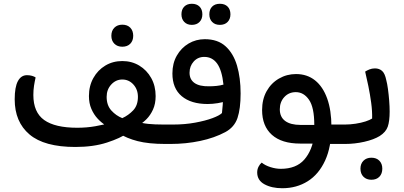

<svg xmlns="http://www.w3.org/2000/svg" viewBox="-20 -764 2145 1019"><path d="M380 16Q215 16 136.5 -50.5Q58 -117 58 -237Q58 -302 75 -333.5Q92 -365 123 -365Q138 -365 150 -361.5Q162 -358 169 -353Q164 -331 160.5 -308.5Q157 -286 157 -260Q157 -168 214.5 -127Q272 -86 390 -86Q440 -86 485.5 -94Q531 -102 564 -112L657 -58Q620 -31 548 -7.5Q476 16 380 16ZM857 0Q769 0 710.5 -15Q652 -30 610 -57L542 -98Q519 -112 498.5 -134Q478 -156 465 -186Q452 -216 452 -254Q452 -308 475.5 -350Q499 -392 539 -416Q579 -440 629 -440Q679 -440 719 -416Q759 -392 782.5 -350Q806 -308 806 -254Q806 -213 792 -182.5Q778 -152 757.5 -131.5Q737 -111 717 -100L694 -121Q733 -110 766.5 -106.5Q800 -103 849 -103H876V0ZM629 -137Q662 -152 687 -178.5Q712 -205 712 -250Q712 -289 688 -315.5Q664 -342 629 -342Q595 -342 570.5 -315.5Q546 -289 546 -250Q546 -205 571 -177.5Q596 -150 629 -137ZM875 0V-103Q881 -94 884.5 -81.5Q888 -69 888 -52Q888 -34 884 -21Q880 -8 875 0ZM629 -516Q603 -516 587 -532Q571 -548 571 -574Q571 -601 587 -617Q603 -633 629 -633Q656 -633 671.5 -617Q687 -601 687 -574Q687 -548 671.5 -532Q656 -516 629 -516Z M885 0H859V-103H898Q961 -103 1015.5 -113Q1070 -123 1107.5 -137Q1145 -151 1158 -164Q1160 -179 1162 -206.5Q1164 -234 1164 -256L1183 -228Q1163 -221 1135.5 -216.5Q1108 -212 1082 -212Q994 -212 944.5 -253.5Q895 -295 895 -374Q895 -428 918.5 -469Q942 -510 981 -533Q1020 -556 1067 -556Q1136 -556 1177.5 -518Q1219 -480 1238 -415.5Q1257 -351 1257 -268Q1257 -187 1240.5 -138Q1224 -89 1176 -63Q1118 -32 1042.5 -16Q967 0 885 0ZM1090 -306Q1109 -306 1129 -308Q1149 -310 1166 -315Q1158 -391 1132.5 -426.5Q1107 -462 1064 -462Q1030 -462 1008 -437.5Q986 -413 986 -378Q986 -342 1012.5 -323.5Q1039 -305 1090 -306ZM998 -632Q973 -632 958 -647.5Q943 -663 943 -688Q943 -714 958 -729Q973 -744 998 -744Q1024 -744 1039 -729Q1054 -714 1054 -688Q1054 -663 1039 -647.5Q1024 -632 998 -632ZM1147 -632Q1121 -632 1106 -647.5Q1091 -663 1091 -688Q1091 -714 1106 -729Q1121 -744 1147 -744Q1173 -744 1188 -729Q1203 -714 1203 -688Q1203 -663 1188 -647.5Q1173 -632 1147 -632Z M1707 0 1708 -103H1808V0ZM1551 -371Q1610 -371 1652 -337.5Q1694 -304 1716.5 -241Q1739 -178 1739 -91L1665 -2Q1649 -2 1622.5 -2Q1596 -2 1573 -2Q1475 -2 1423 -48.5Q1371 -95 1371 -180Q1371 -237 1395 -280Q1419 -323 1460.5 -347Q1502 -371 1551 -371ZM1550 -275Q1513 -275 1489 -249Q1465 -223 1465 -184Q1465 -143 1493.5 -122Q1522 -101 1575 -101Q1594 -101 1613.5 -101Q1633 -101 1648 -101Q1648 -194 1620 -234.5Q1592 -275 1550 -275ZM1478 235Q1422 235 1383.5 214Q1345 193 1345 151Q1345 135 1352 121Q1359 107 1369 99Q1387 114 1415.5 123Q1444 132 1470 132Q1552 132 1595 83Q1638 34 1649 -51L1739 -91Q1739 15 1705.5 88Q1672 161 1613 198Q1554 235 1478 235ZM1808 0V-103Q1814 -94 1817.5 -81.5Q1821 -69 1821 -52Q1821 -34 1817 -21Q1813 -8 1808 0Z M1792 0V-103H1810Q1838 -103 1867.5 -107.5Q1897 -112 1920 -119.5Q1943 -127 1955 -135Q1956 -174 1950 -218.5Q1944 -263 1935 -307Q1926 -351 1918 -384Q1927 -390 1940.5 -395.5Q1954 -401 1970 -401Q1993 -401 2008 -387.5Q2023 -374 2030 -339Q2035 -321 2039 -291.5Q2043 -262 2045.5 -230.5Q2048 -199 2048 -172Q2048 -121 2038 -92Q2028 -63 1995 -42Q1964 -23 1913.5 -11.5Q1863 0 1811 0ZM1951 190Q1925 190 1909 174Q1893 158 1893 131Q1893 105 1909 89Q1925 73 1951 73Q1978 73 1993.5 89Q2009 105 2009 131Q2009 158 1993.5 174Q1978 190 1951 190Z"/></svg>

Font: Baloo Bhaijaan 2 Medium
Style: Regular
Weight: 500
Designer: Sanskriti Dholi, Noopur Datye and Ek Type
Foundry: Ek Type
Version: Version 1.701